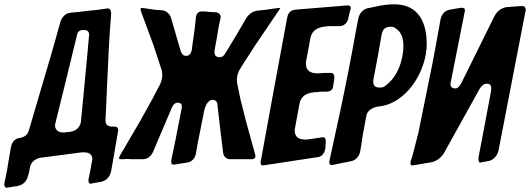

<svg xmlns="http://www.w3.org/2000/svg" viewBox="-41 -772 2457 890"><path d="M432 70H430C452 65 469 47 474 22C485 -40 496 -101 506 -163L507 -166C507 -167 507 -168 507 -168C507 -178 502 -185 492 -185H482C459 -185 448 -194 448 -213V-217C451 -270 453 -320 455 -370C460 -479 464 -585 474 -705V-711C474 -726 467 -733 459 -733C457 -733 454 -733 451 -732C424 -728 396 -724 368 -722C354 -720 340 -719 327 -717L286 -713C264 -711 246 -694 239 -671C208 -557 175 -446 142 -335C126 -279 109 -223 92 -165C87 -148 74 -137 52 -133C30 -131 14 -114 10 -91C4 -56 -3 -19 -9 21C-12 33 -14 43 -15 51L-20 74C-21 78 -21 81 -21 84C-21 92 -17 98 -10 98C-8 98 -5 97 -1 97C4 96 9 95 16 94L29 92C33 92 38 91 44 89C66 85 84 67 89 42L92 33C94 24 96 16 98 3C102 -20 123 -37 148 -41L340 -66H347C374 -66 387 -55 387 -33C387 -30 386 -26 385 -22C382 -9 380 4 378 18C375 30 373 43 370 56C369 59 369 62 369 65C369 73 373 80 379 80C380 80 383 79 386 78ZM257 -158H251C226 -158 214 -174 214 -190C214 -193 215 -197 216 -202C250 -339 284 -477 317 -614C321 -627 330 -633 345 -633H347C364 -633 372 -626 372 -611C370 -584 361 -487 351 -383C345 -323 339 -261 334 -207C330 -182 311 -165 285 -161Z M1059 -382V-381C1058 -388 1057 -395 1057 -402C1057 -411 1059 -431 1071 -451C1079 -463 1086 -476 1094 -488L1144 -565L1253 -726C1256 -731 1258 -735 1258 -738C1258 -737 1258 -736 1257 -735H1251C1232 -733 1213 -730 1194 -727L1155 -723C1133 -721 1112 -707 1100 -687C1085 -661 1070 -636 1055 -610L1003 -524V-525C997 -513 989 -507 978 -507C971 -507 953 -507 953 -531C953 -534 953 -538 955 -542L954 -541C961 -579 968 -617 974 -655L981 -685C981 -686 981 -687 981 -687L982 -692C982 -705 974 -713 961 -715H958C953 -715 948 -716 945 -716L924 -717C916 -719 909 -719 902 -719H892C880 -719 869 -709 867 -691C864 -652 858 -612 852 -572C851 -562 849 -551 848 -540C844 -522 835 -513 822 -513C810 -513 801 -521 796 -537L753 -685C748 -706 731 -722 712 -724L675 -727L620 -735C618 -735 616 -735 614 -735C611 -735 611 -732 611 -729C611 -726 611 -722 613 -718C632 -666 651 -614 671 -561L707 -451C710 -443 711 -434 711 -425C711 -419 711 -402 701 -381L662 -307L607 -208L515 -51C512 -46 511 -42 511 -38C511 -37 511 -34 518 -34H521C531 -34 537 -34 542 -35C545 -35 548 -35 550 -35C555 -35 560 -35 565 -34H622C641 -34 659 -47 668 -67L756 -274C762 -288 771 -296 782 -296C796 -296 802 -290 802 -279C802 -276 802 -271 800 -263V-264L773 -126L753 -30C753 -27 753 -24 753 -21C753 -9 758 -9 768 -9L829 -19C848 -22 863 -38 867 -60C870 -78 874 -97 877 -116L907 -266C912 -283 924 -309 944 -309C959 -309 966 -301 967 -286C975 -213 984 -139 993 -66C995 -46 1008 -34 1026 -34H1126C1139 -34 1143 -42 1143 -49C1143 -53 1142 -56 1141 -59L1099 -211L1074 -310Z M1434 -44C1452 -47 1464 -63 1467 -84L1469 -113C1469 -126 1467 -136 1457 -136L1452 -135H1449L1381 -125C1347 -125 1325 -132 1325 -170L1326 -174V-176L1347 -290C1355 -334 1392 -345 1431 -345C1435 -346 1440 -347 1446 -347H1471C1473 -347 1475 -347 1478 -348C1493 -349 1501 -357 1503 -371L1509 -410C1509 -425 1505 -434 1492 -434H1462C1459 -434 1457 -434 1454 -433L1431 -432C1399 -432 1377 -444 1377 -476C1377 -482 1377 -487 1379 -491L1378 -489C1385 -525 1392 -561 1398 -597C1410 -645 1451 -649 1491 -651H1537C1554 -652 1568 -666 1574 -686H1573C1576 -699 1579 -711 1582 -723L1583 -726V-725C1584 -729 1585 -732 1585 -736C1585 -745 1577 -747 1569 -747L1326 -727H1327C1306 -725 1294 -712 1290 -689C1249 -469 1208 -247 1168 -26C1167 -25 1167 -22 1167 -18C1167 -10 1170 -6 1176 -5L1181 -6H1184Z M1587 -25C1608 -29 1625 -48 1629 -72L1635 -108V-107C1638 -131 1642 -157 1648 -186L1657 -235C1661 -258 1683 -273 1710 -278C1843 -288 1937 -443 1937 -568C1937 -668 1899 -752 1787 -752C1761 -752 1733 -749 1703 -742L1660 -733C1640 -727 1622 -707 1619 -681L1609 -630C1589 -515 1560 -369 1537 -261L1487 -31C1486 -25 1485 -22 1485 -21C1485 -13 1489 -7 1495 -7C1498 -7 1501 -8 1503 -8ZM1710 -509 1728 -612V-611C1732 -636 1745 -648 1770 -648C1781 -648 1790 -645 1795 -639L1791 -641C1800 -636 1806 -631 1809 -627L1807 -629C1822 -612 1829 -589 1829 -560C1829 -495 1802 -413 1743 -373L1746 -375C1740 -369 1731 -366 1720 -366C1690 -366 1689 -382 1689 -399L1690 -402V-404Z M2394 -716C2395 -720 2396 -723 2396 -726C2396 -736 2391 -744 2380 -744H2374L2308 -739C2285 -736 2263 -721 2251 -697C2200 -595 2150 -492 2099 -390C2091 -373 2082 -364 2073 -362H2072C2071 -362 2071 -362 2071 -362C2071 -362 2072 -362 2073 -362L2074 -363H2073C2072 -362 2071 -362 2071 -362H2070C2060 -362 2047 -366 2047 -381C2047 -387 2049 -394 2051 -404L2112 -712C2113 -716 2114 -720 2114 -723C2114 -736 2107 -736 2096 -736L2043 -727C2022 -724 2006 -706 2001 -682C1989 -613 1976 -544 1963 -475L1898 -155L1871 -50L1863 -26V-27C1862 -23 1862 -19 1862 -16C1862 -10 1864 -5 1869 -5C1871 -5 1874 -6 1877 -6L1959 -20C1982 -24 2006 -42 2019 -66C2073 -163 2127 -261 2181 -358C2191 -375 2202 -384 2214 -384C2225 -384 2236 -382 2236 -362C2236 -357 2235 -351 2234 -343L2177 -41C2177 -38 2177 -35 2177 -32C2177 -23 2180 -18 2185 -18C2186 -18 2188 -19 2192 -20L2226 -26C2247 -31 2265 -51 2270 -75Z"/></svg>

Font: Bangerz
Style: Regular
Weight: 400
Designer: vernon adams
Foundry: Vernon Adams
Version: Version 2.10;December 28, 2023;FontCreator 13.0.0.2683 64-bi